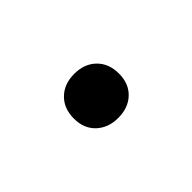

<svg xmlns="http://www.w3.org/2000/svg" viewBox="-28 -176 274 274"><g transform="rotate(-45 109.0 -39.5)"><path d="M109 5.5Q89 5.5 76.2 -6.5Q63.5 -18.5 63.5 -38.5Q63.5 -59 76 -71.2Q88.5 -83.5 109 -83.5Q129.5 -83.5 142 -71.2Q154.5 -59 154.5 -38.5Q154.5 -18.5 142 -6.5Q129.5 5.5 109 5.5Z"/></g></svg>

Font: Encode Sans Condensed Thin Light
Style: Regular
Weight: 300
Version: Version 3.002